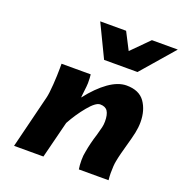

<svg xmlns="http://www.w3.org/2000/svg" viewBox="-138 -900 971 1021"><g transform="rotate(20 347.5 -389.5)"><path d="M415 -52.2Q415 -79.1 419.9 -100.6Q428.2 -150.4 446.3 -207Q455.1 -237.8 458.7 -253.7Q462.4 -269.5 462.4 -287.1Q462.4 -325.7 450 -344.7Q437.5 -363.8 407.7 -363.8Q382.8 -363.8 342.8 -315.4Q302.7 -267.1 271 -209L218.3 0H52.2L127 -301.8Q132.8 -325.2 136.5 -378.4Q140.1 -431.6 140.1 -470.2V-496.6H305.2Q307.6 -479 307.6 -447.8Q307.6 -440.4 306.2 -427Q304.7 -413.6 303.2 -400.4Q302.2 -390.1 301 -380.9Q299.8 -371.6 299.3 -363.3Q352.1 -431.2 405 -468.8Q458 -506.3 505.4 -506.3Q577.1 -506.3 609.1 -460.7Q641.1 -415 641.1 -347.7Q641.1 -317.9 634.3 -285.9Q627.4 -253.9 613.3 -204.6Q606.4 -180.7 599.9 -155Q593.3 -129.4 589.4 -107.9Q584.5 -84.5 584.5 -40Q584.5 -22.9 586.9 0H418.9Q415 -21 415 -52.2ZM695.3 -778.8 534.7 -593.3H345.7L256.3 -778.8H402.8L452.6 -682.1L548.8 -778.8Z"/></g></svg>

Font: Lesson One Extra
Style: Italic
Weight: 800
Italic angle: -14°
Designer: But Ko, Victor Gaultney, Annie Olsen, Julie Remington, Don Collingsworth, Eric Hays, Becca Hirsbrunner
Version: Version 1.100